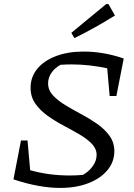

<svg xmlns="http://www.w3.org/2000/svg" viewBox="-20 -911 657 942"><path d="M518 -440 506 -576Q464 -585 419.5 -590Q375 -595 332 -595Q318 -595 304 -594.5Q290 -594 277 -593Q249 -578 232.5 -554Q216 -530 216 -502Q216 -469 239.5 -443.5Q263 -418 300 -395.5Q337 -373 378.5 -351Q420 -329 457 -303Q494 -277 517.5 -244.5Q541 -212 541 -169Q541 -117 507 -76Q473 -35 413 -12Q353 11 275 11Q172 11 46 -31L83 -222H115L128 -76Q219 -50 323 -50Q355 -50 387 -53Q418 -71 436 -97Q454 -123 454 -151Q454 -181 430.5 -205.5Q407 -230 370 -251.5Q333 -273 291.5 -295Q250 -317 213.5 -343Q177 -369 153.5 -402.5Q130 -436 130 -480Q130 -533 162.5 -573Q195 -613 254 -635.5Q313 -658 390 -658Q488 -658 587 -624L551 -440ZM345 -724 330 -750 501 -891H512L544 -835Q496 -805 447 -777.5Q398 -750 345 -724Z"/></svg>

Font: Piazzolla
Style: Italic
Weight: 400
Italic angle: -11.3°
Designer: Juan Pablo del Peral
Foundry: Huerta Tipografica
Version: Version 1.330